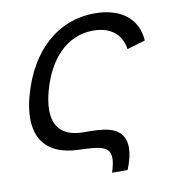

<svg xmlns="http://www.w3.org/2000/svg" viewBox="-77 -623 726 810"><g transform="rotate(-10 285.5 -217.5)"><path d="M338.1 120H404.6C419.6 83.4 426.4 52.8 426.4 27.8C426.4 -21.8 399.8 -49.9 357.4 -60.5C329 -68.6 284.3 -69 258.2 -69C255.3 -69 252.6 -69 250.2 -69C149.8 -69.3 122.4 -124.9 122.4 -186.1C122.4 -214.2 128.1 -243.4 135.3 -269C168.9 -392.5 247 -484.5 363 -484.5C437 -484.5 484 -447 492.7 -382.5L570.9 -405.5C564.7 -500 493.9 -555 382.4 -555C223.9 -555 101.1 -445.5 50.7 -257.5C42.7 -227.5 37.4 -195.9 37.4 -165.4C37.4 -81 78 -5.5 213.2 0C299.5 3.5 350.1 4.3 350.1 59.8C350.1 75.2 346.2 94.9 338.1 120Z"/></g></svg>

Font: Manrope
Style: RegularItalic
Weight: 400
Italic angle: -15°
Designer: Mikhail Sharanda
Foundry: Mikhail Sharanda
Version: Version 4.502;hotconv 1.0.109;makeotfexe 2.5.65596